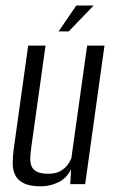

<svg xmlns="http://www.w3.org/2000/svg" viewBox="-20 -658 412 686"><path d="M127.1 7.7Q87.7 7.7 65.7 -2.9Q43.8 -13.6 34.7 -31.8Q25.5 -50.1 25.4 -73.6Q25.4 -97 28.7 -123.3L80.7 -495H142.7L91.7 -131.4Q89.2 -113.7 88.3 -97Q87.4 -80.2 91.7 -66.8Q96.1 -53.3 110.5 -45.3Q124.9 -37.2 152.4 -37.2Q178.9 -37.2 195.4 -46.6Q211.9 -56 221.3 -68.6Q230.7 -81.2 234.9 -92.2L291.3 -495H353.3L284.3 0H231.1L233.8 -53.6Q218.6 -21.2 188.5 -6.7Q158.3 7.7 127.1 7.7ZM189.4 -545.7 252.5 -638.2H314.5L225.4 -545.7Z"/></svg>

Font: Alumni Sans SC Thin
Style: Italic
Weight: 100
Italic angle: -8°
Designer: Robert E. Leuschke
Foundry: Robert E. Leuschke
Version: Version 1.016